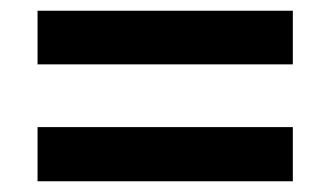

<svg xmlns="http://www.w3.org/2000/svg" viewBox="-20 -519 616 358"><path d="M526 -181H50V-282H526ZM526 -399H50V-499H526Z"/></svg>

Font: Hind Colombo SemiBold
Style: Regular
Weight: 600
Designer: Jyotish Sonowal, Aditi Pimprikar
Foundry: Indian Type Foundry
Version: Version 1.000;PS 1.0;hotconv 1.0.86;makeotf.lib2.5.63406; tt